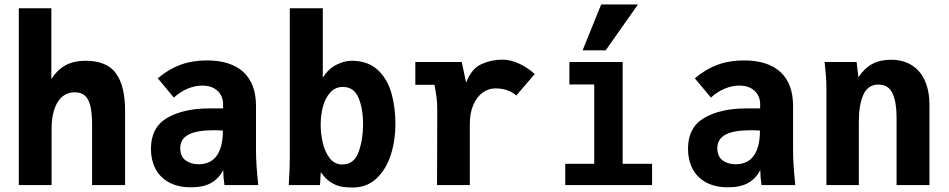

<svg xmlns="http://www.w3.org/2000/svg" viewBox="-20 -827 4240 858"><path d="M64 -790H209.5V-473.5Q238 -517.5 275 -536.5Q312 -555.5 361.5 -555.5Q458 -555.5 498.5 -498.8Q539 -442 539 -332.5V0H391.5V-267Q391.5 -321.5 383.8 -353.5Q376 -385.5 359.2 -400Q342.5 -414.5 314 -414.5Q264.5 -414.5 237.5 -370.5Q210.5 -326.5 210.5 -250V0H64Z M654.5 -161.5Q654.5 -258 727.2 -300.2Q800 -342.5 914.5 -342.5H977V-362Q977 -383 967 -402Q957 -421 936 -432.8Q915 -444.5 884 -444.5Q851.5 -444.5 818.5 -430.8Q785.5 -417 757 -391L685 -477Q733.5 -518 786.5 -537.5Q839.5 -557 904.5 -557Q1011 -557 1067.5 -505.2Q1124 -453.5 1124 -353V-159.5Q1124 -121.5 1126.5 -85Q1129 -48.5 1134 0H983Q978 -32.5 977.5 -67Q957.5 -28.5 923 -9.2Q888.5 10 833.5 10Q774 10 733.8 -12.8Q693.5 -35.5 674 -74.2Q654.5 -113 654.5 -161.5ZM976 -243.5Q957.5 -245 934 -245Q859.5 -245 822.5 -225.5Q785.5 -206 785.5 -165Q785.5 -128 809 -110.5Q832.5 -93 868 -93Q921 -93 948.5 -131.2Q976 -169.5 976 -243.5Z M1413.5 -58 1410 0H1270.5Q1271.5 -16 1271.5 -22.5Q1275 -75 1275 -123.5V-790H1422.5V-480.5Q1448.5 -520.5 1484.2 -538Q1520 -555.5 1551 -555.5Q1623 -555.5 1666.8 -515.8Q1710.5 -476 1728.8 -412.2Q1747 -348.5 1747 -271.5Q1747 -199 1726.2 -134.5Q1705.5 -70 1662.5 -29.5Q1619.5 11 1556 11Q1526.5 11 1503.5 6.5Q1480.5 2 1457.2 -13Q1434 -28 1413.5 -58ZM1602.5 -271Q1602.5 -342 1582 -390.2Q1561.5 -438.5 1512 -438.5Q1478 -438.5 1455.8 -413.8Q1433.5 -389 1423.2 -350.5Q1413 -312 1413 -269Q1413 -230.5 1422.2 -189.8Q1431.5 -149 1453.2 -120.5Q1475 -92 1509.5 -92Q1562.5 -92 1582.5 -148Q1602.5 -204 1602.5 -271Z M1934 -332Q1934 -367 1931.2 -388.8Q1928.5 -410.5 1921.5 -448H1836V-550H2043.5L2063 -457.5Q2086.5 -520 2131 -540.2Q2175.5 -560.5 2224.5 -560.5Q2262.5 -560.5 2301.8 -541.8Q2341 -523 2369.5 -496L2287 -400Q2251.5 -432 2194 -432Q2164 -432 2137.8 -413.8Q2111.5 -395.5 2095.5 -359.2Q2079.5 -323 2079.5 -272V0H1933Z M2524.5 -550H2762.5V-95H2894V0H2506V-95H2635.5V-168V-449.5H2524.5ZM2583.5 -602 2666.5 -807H2831L2686.5 -602Z M3054.5 -161.5Q3054.5 -258 3127.2 -300.2Q3200 -342.5 3314.5 -342.5H3377V-362Q3377 -383 3367 -402Q3357 -421 3336 -432.8Q3315 -444.5 3284 -444.5Q3251.5 -444.5 3218.5 -430.8Q3185.5 -417 3157 -391L3085 -477Q3133.5 -518 3186.5 -537.5Q3239.5 -557 3304.5 -557Q3411 -557 3467.5 -505.2Q3524 -453.5 3524 -353V-159.5Q3524 -121.5 3526.5 -85Q3529 -48.5 3534 0H3383Q3378 -32.5 3377.5 -67Q3357.5 -28.5 3323 -9.2Q3288.5 10 3233.5 10Q3174 10 3133.8 -12.8Q3093.5 -35.5 3074 -74.2Q3054.5 -113 3054.5 -161.5ZM3376 -243.5Q3357.5 -245 3334 -245Q3259.5 -245 3222.5 -225.5Q3185.5 -206 3185.5 -165Q3185.5 -128 3209 -110.5Q3232.5 -93 3268 -93Q3321 -93 3348.5 -131.2Q3376 -169.5 3376 -243.5Z M3665 -550H3808L3816 -481.5Q3843 -522.5 3878 -541.2Q3913 -560 3961.5 -560Q4015 -560 4053.8 -536Q4092.5 -512 4113 -466.5Q4133.5 -421 4133.5 -357.5V0H3986.5V-303.5Q3986.5 -370.5 3968.5 -409.8Q3950.5 -449 3905.5 -449Q3858.5 -449 3838.2 -404Q3818 -359 3818 -285V0H3673V-430.5Q3673 -461 3671 -486.8Q3669 -512.5 3665 -550Z"/></svg>

Font: JuliaMono ExtraBold
Style: Regular
Weight: 800
Monospace: yes
Designer: cormullion
Foundry: corm
Version: Version 0.055; ttfautohint (v1.8.4)